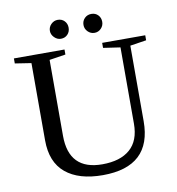

<svg xmlns="http://www.w3.org/2000/svg" viewBox="-89 -890 900 979"><g transform="rotate(-10 361.0 -400.0)"><path d="M372 -45Q465 -45 515.5 -89Q566 -133 566 -221V-616L478 -629V-655H701V-629L617 -616V-225Q617 10 365 10Q241 10 173 -46.5Q105 -103 105 -216V-616L21 -629V-655H283V-629L199 -616V-223Q199 -45 372 -45ZM497 -761Q497 -741 483 -726.5Q469 -712 449 -712Q429 -712 414.5 -726.5Q400 -741 400 -761Q400 -782 414 -796Q428 -810 449 -810Q470 -810 483.5 -796Q497 -782 497 -761ZM275 -810Q296 -810 309.5 -796Q323 -782 323 -761Q323 -740 309.5 -726Q296 -712 275 -712Q256 -712 241 -727Q226 -742 226 -761Q226 -781 240.5 -795.5Q255 -810 275 -810Z"/></g></svg>

Font: Libra Serif Modern
Style: Regular
Weight: 400
Designer: Stefan Peev, Context Ltd
Foundry: Stefan Peev, Context Ltd
Version: Version 1.000